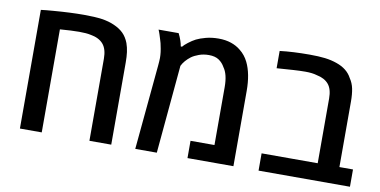

<svg xmlns="http://www.w3.org/2000/svg" viewBox="-65 -820 1978 999"><g transform="rotate(10 924.0 -320.5)"><path d="M81.5 0V-627Q92.8 -628.4 108.9 -630.1Q125 -631.8 146.5 -633.3Q235.8 -640.6 308.1 -640.6Q365.2 -640.6 402.3 -635.3Q439.5 -629.9 468.8 -616.7Q499 -603.5 518.6 -584.2Q538.1 -564.9 549.8 -534.7Q557.6 -512.7 560.8 -488.5Q564 -464.4 564 -433.6V0H448.7V-433.6Q448.7 -484.9 426 -511Q403.3 -537.1 358.4 -544.4Q336.4 -549.3 298.3 -549.3Q279.3 -549.3 253.7 -548.1Q228 -546.9 196.8 -544.4V0Z M690.9 0 732.9 -448.2Q733.9 -460 734.6 -469.5Q735.4 -479 735.4 -488.3Q735.4 -518.1 727.5 -552.2Q726.1 -562.5 720 -581.3Q713.9 -600.1 711.4 -608.9Q709.5 -614.7 707.3 -620.6Q705.1 -626.5 702.6 -632.3H808.6Q826.7 -596.2 831.5 -565.9H838.4Q845.2 -575.2 864.5 -590.1Q883.8 -605 902.3 -614.7Q921.9 -624.5 952.4 -632.6Q982.9 -640.6 1019 -640.6Q1055.7 -640.6 1085.2 -630.6Q1114.7 -620.6 1136.2 -602.5Q1164.1 -580.6 1180.7 -546.9Q1209.5 -488.3 1209.5 -397V0H966.8V-91.3H1093.3V-397Q1093.3 -465.3 1068.4 -499Q1057.1 -520 1037.1 -533.7Q1017.1 -547.4 983.9 -547.4Q955.6 -547.4 931.9 -538.8Q908.2 -530.3 892.6 -519Q861.3 -495.1 847.2 -466.3L804.7 0Z M1342.3 0V-91.3H1638.7V-433.6Q1638.7 -482.9 1617.4 -508.3Q1596.2 -533.7 1553.7 -542Q1529.8 -549.3 1493.2 -549.3Q1466.8 -549.3 1430.9 -547.1Q1395 -544.9 1342.3 -541V-632.3Q1410.2 -640.6 1500.5 -640.6Q1547.4 -640.6 1581.3 -636.5Q1615.2 -632.3 1644 -622.1Q1702.1 -602.1 1725.6 -557.1Q1741.7 -533.7 1747.6 -504.6Q1753.4 -475.6 1753.4 -437.5V-91.3H1825.2V0Z"/></g></svg>

Font: Open Sans SemiBold
Style: Regular
Weight: 600
Designer: Monotype Design Team
Foundry: Monotype Imaging Inc.
Version: Version 3.003; ttfautohint (v1.8.4)